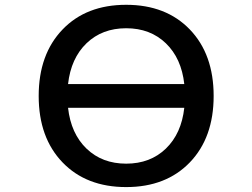

<svg xmlns="http://www.w3.org/2000/svg" viewBox="-20 -761 1040 792"><path d="M260.7 -414.1H740.2Q728.5 -520.5 664.1 -582.5Q599.6 -644.5 500.5 -644.5Q401.4 -644.5 336.9 -582.5Q272.5 -520.5 260.7 -414.1ZM260.7 -316.4Q272.5 -210 336.9 -147.9Q401.4 -85.9 500.5 -85.9Q599.6 -85.9 664.1 -147.9Q728.5 -210 740.2 -316.4ZM238.3 -639.6Q335.9 -741.2 500.5 -741.2Q665 -741.2 763.2 -639.2Q861.3 -537.1 861.3 -365.2Q861.3 -193.4 763.2 -91.3Q665 10.7 500.5 10.7Q335.9 10.7 237.8 -91.3Q139.6 -193.4 139.6 -365.2Q139.6 -537.1 238.3 -639.6Z"/></svg>

Font: Gen Shin Gothic Monospace Medium
Style: Regular
Weight: 500
Designer: [Source Han Sans]
Ryoko NISHIZUKA  (kana & ideographs); Paul D. Hunt (Latin, Greek & Cyrillic); Wenlong ZHANG  (bopomofo
Version: Version 1.002.20150607